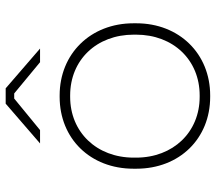

<svg xmlns="http://www.w3.org/2000/svg" viewBox="-62 -693 760 676"><g transform="rotate(-90 318.0 -355.0)"><path d="M485 -594 345 -715H291L151 -594H198L309 -685H327L437 -594ZM315 5H320C467 5 574 -104 574 -255V-265C574 -416 467 -525 320 -525H315C168 -525 62 -417 62 -265V-255C62 -103 168 5 315 5ZM315 -32C191 -32 101 -125 101 -256V-264C101 -395 191 -488 315 -488H320C445 -488 534 -395 534 -264V-256C534 -125 445 -32 320 -32Z"/></g></svg>

Font: Fixel Display ExtraLight
Style: Regular
Weight: 200
Designer: AlfaBravo + MacPaw
Foundry: Kyrylo Tkachov, Marchela Mozhyna, Serhii Makarenko, Maria Weinstein, Zakhar Kryvoshyya
Version: Version 1.211